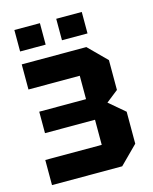

<svg xmlns="http://www.w3.org/2000/svg" viewBox="-109 -791 688 864"><g transform="rotate(-15 234.5 -359.0)"><path d="M435 -83 352 0H25V-117H288V-234H55V-334H273V-443H34V-560H335L418 -477V-338L362 -294L435 -232ZM42 -618V-718H161V-618ZM237 -618V-718H356V-618Z"/></g></svg>

Font: Tektur SemiCondensed SemiBold
Style: Regular
Weight: 600
Width: 4
Designer: Adam Jagosz
Foundry: Adam Jagosz
Version: Version 1.005;gftools[0.9.30]